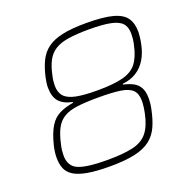

<svg xmlns="http://www.w3.org/2000/svg" viewBox="-125 -817 933 946"><g transform="rotate(-20 341.0 -344.0)"><path d="M295 8Q224 8 178.5 0Q133 -8 107 -24Q81 -40 71 -64.5Q61 -89 61 -122Q61 -136 63 -151.5Q65 -167 69 -184Q84 -244 104.5 -277.5Q125 -311 156 -326.5Q187 -342 230 -349V-353Q184 -362 161.5 -387.5Q139 -413 139 -462Q139 -473 141 -487.5Q143 -502 146 -515Q157 -563 174 -597Q191 -631 221 -653Q251 -675 300 -685.5Q349 -696 424 -696Q514 -696 563.5 -682.5Q613 -669 632.5 -640.5Q652 -612 652 -567Q652 -560 650 -541.5Q648 -523 645 -509Q636 -462 615.5 -428.5Q595 -395 564 -376Q533 -357 492 -353V-349Q523 -342 544 -330.5Q565 -319 576.5 -298Q588 -277 588 -240Q588 -233 586.5 -217Q585 -201 581 -184Q571 -135 554.5 -99Q538 -63 507.5 -39Q477 -15 426 -3.5Q375 8 295 8ZM292 -26Q376 -26 426.5 -37.5Q477 -49 504 -82Q531 -115 544 -177Q548 -196 550 -212.5Q552 -229 552 -242Q552 -280 533 -299Q514 -318 471.5 -324.5Q429 -331 357 -331Q290 -331 246 -325.5Q202 -320 174.5 -303.5Q147 -287 131 -257Q115 -227 104 -177Q100 -161 98.5 -147Q97 -133 97 -121Q97 -63 142.5 -44.5Q188 -26 292 -26ZM364 -365Q450 -365 499 -378Q548 -391 572.5 -423.5Q597 -456 609 -513Q613 -530 614.5 -544Q616 -558 616 -571Q616 -606 598.5 -625.5Q581 -645 539.5 -653.5Q498 -662 427 -662Q361 -662 317.5 -655Q274 -648 247.5 -631Q221 -614 205.5 -585Q190 -556 181 -513Q177 -497 175.5 -483.5Q174 -470 174 -459Q174 -423 192.5 -402.5Q211 -382 252.5 -373.5Q294 -365 364 -365Z"/></g></svg>

Font: Saira Thin
Style: Italic
Weight: 100
Italic angle: -12°
Designer: Hector Gatti with collaboration of the Omnibus-Type team
Foundry: Omnibus-Type
Version: Version 1.101